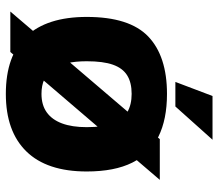

<svg xmlns="http://www.w3.org/2000/svg" viewBox="-64 -650 730 641"><g transform="rotate(90 300.5 -330.0)"><path d="M154 0H19L445 -499H581ZM294 15Q166 15 101.5 -53.5Q37 -122 37 -255Q37 -398 102.5 -460.5Q168 -523 294 -523Q379 -523 436.5 -494.5Q494 -466 523.5 -407Q553 -348 553 -255Q553 -122 486 -53.5Q419 15 294 15ZM294 -104Q331 -104 355.5 -121.5Q380 -139 392.5 -172.5Q405 -206 405 -255Q405 -311 392.5 -343.5Q380 -376 355 -390.5Q330 -405 294 -405Q256 -405 232 -390Q208 -375 196.5 -342.5Q185 -310 185 -255Q185 -179 211.5 -141.5Q238 -104 294 -104ZM254 -551 301 -675H447L336 -551Z"/></g></svg>

Font: Maven Pro
Style: Bold
Weight: 700
Designer: Joe Prince
Foundry: Joe Prince
Version: Version 2.103